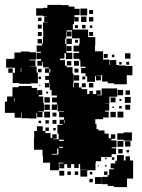

<svg xmlns="http://www.w3.org/2000/svg" viewBox="-30 -740 583 786"><path d="M211 -43H175V-74H146V-102H144V-127H109V-175H110V-204H121V-223H145V-204H156V-218H170V-204H156V-195H177V-175H184V-190H202V-172H187V-170H210V-193H205V-229H228V-232H214V-250H232V-260H212V-282H232V-284H206V-311H204V-290H182V-312H203V-321H183V-341H203V-349H181V-372H174V-399H172V-382H154V-400H171V-442H154V-460H170V-464H146V-486H143V-471H123V-491H138V-498H120V-524H138V-528H120V-554H142V-562H124V-580H142V-562H146V-588H147V-614H146V-648H168V-649H151V-673H164V-674H146V-676H118V-706H146V-708H164V-720H222V-719H251V-713H275V-704H296V-678H275V-670H292V-652H274V-669H273V-641H268V-619H301H331V-588H360V-554H359V-530H362H392V-500V-496H418V-474H420V-494H446V-474H456V-472H484V-470H512V-432H489V-395H437V-399H411V-406H388V-432H366V-431H383V-411H363V-428H359V-405H327V-428H320V-440H302V-462H320V-467H299V-493H295V-522V-499H271V-523H294V-529H271V-553H294V-560H296V-583H265V-616H243V-611H263V-591H243V-611H241V-583H237V-560H242V-524H266V-498H240V-522H234V-500H216V-494H236V-471H243V-465H267V-439H271V-403H270V-382H273V-401H293V-382H304V-375H327V-355H336V-368H350V-355H364V-370H382V-352H367V-350H386V-378H420H450V-344H420H418V-316H400V-315H417V-287H400V-283H415V-259H392V-252H360V-233H365V-211H373V-206H398V-193H415V-174H424V-190H442V-172H426V-165H447V-137H427V-133H445V-109H427V-97H384V-80H362V-72H361V-43H327V-17H299V-45H325V-46H298V-68H292V-52H274V-68H261V-53H245V-68H233V-51H213V-71H230V-74H211ZM327 -677H299V-705H327ZM351 -683H335V-699H351ZM324 -650H302V-672H324ZM352 -652H334V-670H352ZM140 -654H126V-668H140ZM141 -623H125V-639H141ZM320 -624H306V-638H320ZM289 -625H277V-637H289ZM348 -626H338V-636H348ZM141 -593H125V-609H141ZM351 -593H335V-609H351ZM264 -560H242V-582H264ZM289 -565H277V-577H289ZM263 -531H243V-551H263ZM97 -397H49V-400H22V-442H4V-460H22V-442H31V-462H24V-463H-5V-499H24V-500H29V-525H55V-529H91V-526H118V-496H91V-493H115V-469H91V-468H120V-443H125V-399H97ZM504 -500H482V-522H504ZM411 -503H395V-519H411ZM438 -506H428V-516H438ZM293 -471H273V-491H293ZM262 -472H244V-490H262ZM499 -475H487V-487H499ZM468 -476H458V-486H468ZM57 -445V-462H55V-445ZM291 -443H275V-459H291ZM140 -444H126V-458H140ZM176 -443V-458H172V-443ZM294 -410H272V-432H294ZM171 -413H155V-429H171ZM319 -415H307V-427H319ZM138 -416H128V-426H138ZM352 -382H334V-400H352ZM321 -383H305V-399H321ZM135 -389H131V-393H135ZM56 -258H30V-278H-10V-324H-1V-345H21V-383H46V-388H100V-380H122V-357H123V-371H143V-351H129V-345H147V-318H150V-284H127V-282H144V-260H122V-277H119V-255H87V-256H58V-280H56ZM474 -350H452V-372H474ZM502 -352H484V-370H502ZM167 -357H159V-365H167ZM505 -319H481V-343H505ZM174 -320H152V-342H174ZM443 -321H423V-341H443ZM29 -324V-339H27V-324ZM467 -327H459V-335H467ZM174 -290H152V-312H174ZM503 -291H483V-311H503ZM468 -296H458V-306H468ZM436 -298H430V-304H436ZM475 -259H451V-283H475ZM175 -259H151V-283H175ZM444 -260H422V-282H444ZM201 -263H185V-279H201ZM234 -236V-250H232V-236ZM201 -233H185V-249H201ZM170 -234H156V-248H170ZM138 -236H128V-246H138ZM198 -206H188V-216H198ZM510 -164H476V-198H510ZM476 -168H450V-194H476ZM212 -163H231V-168H212ZM475 -139H451V-163H475ZM504 -140H482V-162H504ZM212 -135H228V-139H212ZM204 -110H182V-127V-107H206V-108H209V-132H204ZM472 -112H454V-130H472ZM498 -116H488V-126H498ZM490 26H436V21H411V14H388V-16H411V-23H417V-47H436V-51H423V-71H442V-82H449V-105H477V-83H484V-100H502V-83H515V-39V-9H490ZM438 -86H428V-96H438ZM406 -88H400V-94H406ZM406 -58H400V-64H406ZM375 -59H371V-63H375ZM233 -21H213V-41H233ZM260 -24H246V-38H260ZM410 -24H396V-38H410ZM290 -24H276V-38H290ZM348 -26H338V-36H348ZM387 13H359V-15H387ZM350 6H336V-8H350Z"/></svg>

Font: Rubik Storm
Style: Regular
Weight: 400
Designer: Hubert and Fischer, NaN
Foundry: Hubert and Fischer, NaN
Version: Version 2.201